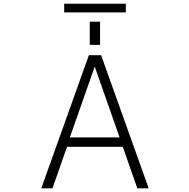

<svg xmlns="http://www.w3.org/2000/svg" viewBox="-20 -1035 1040 1056"><path d="M655.3 -227.5H348.6L268.6 1H207L468.8 -731.4H536.1L797.9 1H735.4ZM333 -966.8V-1014.6H671.9V-966.8ZM473.6 -788.1V-916H530.3V-788.1ZM501 -668.9 364.3 -279.3H637.7Z"/></svg>

Font: Gen Shin Gothic Monospace Light
Style: Regular
Weight: 300
Designer: [Source Han Sans]
Ryoko NISHIZUKA  (kana & ideographs); Paul D. Hunt (Latin, Greek & Cyrillic); Wenlong ZHANG  (bopomofo
Version: Version 1.002.20150607